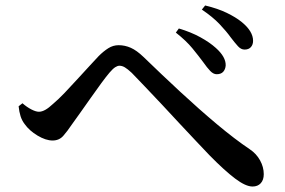

<svg xmlns="http://www.w3.org/2000/svg" viewBox="-20 -738 1040 701"><path d="M873 -557Q860 -557 849 -569Q838 -581 822 -602Q807 -623 782 -649.5Q757 -676 717 -703L729 -718Q775 -707 808 -691Q841 -675 862 -658Q904 -624 904 -589Q904 -575 896 -566Q888 -557 873 -557ZM771 -467Q759 -467 747.5 -479Q736 -491 722 -511Q705 -534 682.5 -561.5Q660 -589 622 -619L633 -634Q677 -621 711.5 -602Q746 -583 768 -563Q805 -530 804 -499Q803 -485 795 -476Q787 -467 771 -467ZM902 -57Q877 -57 838.5 -86Q800 -115 745 -171Q727 -190 698.5 -220Q670 -250 637 -285.5Q604 -321 571 -356.5Q538 -392 509 -422Q480 -452 461 -472Q446 -486 436 -492Q426 -498 416 -498Q409 -498 400.5 -492.5Q392 -487 380 -473Q368 -459 350 -434.5Q332 -410 312 -381.5Q292 -353 273.5 -327Q255 -301 242 -283Q226 -259 211 -242Q196 -225 172 -225Q147 -225 117 -243Q87 -261 70 -285Q60 -298 55 -314Q50 -330 48 -350L62 -361Q78 -347 94.5 -338.5Q111 -330 122 -330Q133 -330 145.5 -337Q158 -344 174 -359Q193 -375 216 -399Q239 -423 263 -449.5Q287 -476 308 -498.5Q329 -521 340 -533Q358 -551 375.5 -562Q393 -573 413 -573Q436 -573 457.5 -563.5Q479 -554 504 -530Q570 -466 638.5 -402.5Q707 -339 772 -284.5Q837 -230 892 -193Q916 -177 929.5 -152.5Q943 -128 943 -102Q943 -81 932 -69Q921 -57 902 -57Z"/></svg>

Font: Noto Serif JP ExtraLight SemiBold
Style: Regular
Weight: 600
Version: Version 2.003-H1;hotconv 1.1.1;makeotfexe 2.6.0